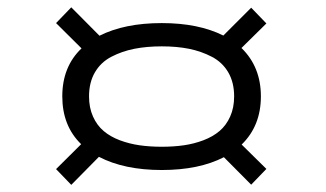

<svg xmlns="http://www.w3.org/2000/svg" viewBox="-20 -633 890 524"><path d="M174.5 -128.5 133 -171.5 201.5 -239.5Q150 -289.5 150 -370Q150 -451 202.5 -501L133 -570L174.5 -613L251.5 -535.5Q320 -570 421.5 -570Q521.5 -570 589.5 -536L665.5 -612L707 -569L639 -502Q692 -450.5 692 -370Q692 -289.5 639.5 -238.5L707 -172L665.5 -129L591 -204Q523 -169 421.5 -169Q319 -169 250 -205ZM619 -370Q619 -408 603 -435.5Q587 -463 558.2 -478Q529.5 -493 496 -499.8Q462.5 -506.5 421.5 -506.5Q380.5 -506.5 346.5 -499.8Q312.5 -493 283.8 -478Q255 -463 239 -435.5Q223 -408 223 -370Q223 -339 233.8 -315Q244.5 -291 262.8 -275.5Q281 -260 307 -250.2Q333 -240.5 361 -236.5Q389 -232.5 421.5 -232.5Q454 -232.5 481.8 -236.5Q509.5 -240.5 535.2 -250.2Q561 -260 579.2 -275.5Q597.5 -291 608.2 -315Q619 -339 619 -370Z"/></svg>

Font: League Mono Wide Light
Style: Regular
Weight: 300
Width: 8
Designer: Tyler Finck
Foundry: The League of Moveable Type / Tyler Finck
Version: Version 2.210